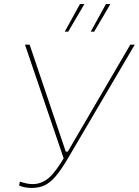

<svg xmlns="http://www.w3.org/2000/svg" viewBox="-20 -920 684 946"><path d="M74 -6 78 -25Q97 -19 112 -16Q127 -13 141 -13Q185 -13 220.5 -43.5Q256 -74 302 -154L298 -127L103 -700H126L304 -173H314L622 -700H644L316 -142Q281 -82 253.5 -50.5Q226 -19 199 -6.5Q172 6 136 6Q120 6 103.5 3Q87 0 74 -6ZM299 -764 374 -900H396L316 -764ZM427 -764 502 -900H524L444 -764Z"/></svg>

Font: Fixel Italic Variable Display Thin
Style: Italic
Weight: 100
Italic angle: -10°
Designer: AlfaBravo + MacPaw
Foundry: Kyrylo Tkachov, Marchela Mozhyna, Serhii Makarenko, Maria Weinstein, Zakhar Kryvoshyya
Version: Version 1.210;Glyphs 3.2 (3217)